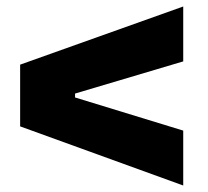

<svg xmlns="http://www.w3.org/2000/svg" viewBox="-20 -656 640 591"><path d="M544 -467 211 -368V-356L544 -254V-85L42 -267V-457L544 -636Z"/></svg>

Font: Mona Sans ExtraBold
Style: Regular
Weight: 800
Designer: Deni Anggara
Foundry: GitHub
Version: Version 2.000